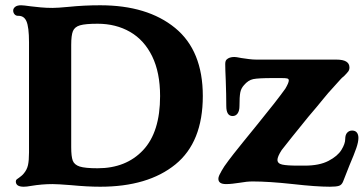

<svg xmlns="http://www.w3.org/2000/svg" viewBox="-20 -698 1379 728"><path d="M40 -10Q40 -15 43.5 -18Q47 -21 52 -24Q56 -27 61 -31Q66 -35 70 -40Q82 -54 86 -71.5Q90 -89 90 -120V-538Q90 -596 80 -618Q71 -638 50.3 -638H48.3Q40 -638 35 -644Q30 -650 30 -658Q30 -666 37.5 -672Q45 -678 60 -678Q69 -678 97 -674Q113 -672 134.5 -670Q156 -668 179 -668Q198 -668 240 -672Q298 -678 360 -678Q539 -678 644 -592Q749 -506 749 -334Q749 -159 645 -74.5Q541 10 360 10Q311 10 249 4Q199 0 179 0Q139 0 97 7Q81 10 70 10Q40 10 40 -10ZM587 -333.7Q587 -423 557 -484.5Q527 -546 473.3 -577Q419.5 -608 350 -608Q303.6 -608 283.3 -602Q263 -596 256.5 -580Q250 -564 250 -528V-140Q250 -105 255.8 -89.1Q261.7 -73.3 282.1 -66.6Q302.5 -60 350 -60Q457.9 -60 522.4 -128.5Q587 -197 587 -333.7ZM1091 0Q999 -10 938 -10Q916 -10 888.3 -5Q875 -3 862 -1.5Q849 0 837 0Q808 0 808 -20Q808 -25.1 810.4 -31.1Q812.8 -37.1 817 -44L820 -50Q828 -65 847 -90Q857 -104 903 -161L955 -225Q1030 -317 1062 -362Q1075 -384 1075 -393Q1075 -399 1069 -400.5Q1063 -402 1047 -402H1015Q959 -402 940 -398Q921 -394 905 -375Q894 -363 891 -347Q888 -331 888 -296Q888 -278 881 -268Q874 -258 862 -258Q838 -258 838 -296Q838 -339 836 -393Q834 -437 834 -455Q834 -467 839 -472Q849 -482 869 -482Q875 -482 895 -478Q908 -476 923.5 -474Q939 -472 953 -472H1256Q1305 -472 1305 -442Q1305 -433 1300 -426.5Q1295 -420 1284 -409Q1276 -403 1271 -397Q1239 -362 1225 -346L1205 -322Q1185 -297 1149 -255Q1075 -164 1048 -129Q1032 -104 1032 -92Q1032 -78 1050 -74Q1068 -70 1109 -70H1136Q1191 -70 1225.5 -88Q1260 -106 1274.5 -129.5Q1289 -153 1289 -171Q1289 -187 1296.5 -195Q1304 -203 1315 -203Q1327 -203 1333 -195.5Q1339 -188 1339 -175Q1339 -159.7 1331 -136.4Q1323 -113 1305 -71Q1293 -41 1281 -10Q1276 3 1265.5 6.5Q1255.1 10 1231 10Q1179 10 1091 0Z"/></svg>

Font: Raigarh
Style: Regular
Weight: 400
Designer: jaikishan Patel
Foundry: MagicType
Version: Version 1.000;FEAKit 1.0